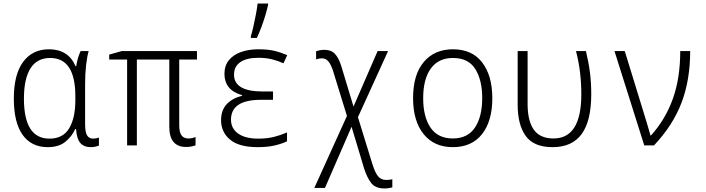

<svg xmlns="http://www.w3.org/2000/svg" viewBox="-20 -820 3981 1083"><path d="M249 10Q157 10 107.5 -59.5Q58 -129 58 -264Q58 -400 110.5 -471Q163 -542 256 -542Q365 -542 406 -447H410Q413 -469 419.5 -491.5Q426 -514 435 -532H480Q471 -500 465.5 -452Q460 -404 460 -343V-121Q460 -74 471.5 -56Q483 -38 505 -38Q523 -38 538 -44V1Q532 4 519 7Q506 10 492 10Q454 10 433.5 -13Q413 -36 409 -92H404Q386 -51 349 -20.5Q312 10 249 10ZM259 -38Q335 -38 370 -96Q405 -154 405 -255V-277Q405 -493 263 -493Q189 -493 152 -434.5Q115 -376 115 -263Q115 -38 259 -38Z M1030 9Q935 9 935 -105V-484H752V0H697V-484H596V-512L667 -532H1091V-484H991V-113Q991 -75 1003.5 -57Q1016 -39 1043 -39Q1056 -39 1065.5 -41.5Q1075 -44 1083 -47V0Q1075 3 1061 6Q1047 9 1030 9Z M1434 10Q1328 10 1277.5 -32.5Q1227 -75 1227 -142Q1227 -198 1258.5 -232Q1290 -266 1346 -280V-283Q1294 -298 1270 -328.5Q1246 -359 1246 -403Q1246 -450 1271.5 -481Q1297 -512 1340.5 -527Q1384 -542 1437 -542Q1490 -542 1526.5 -533.5Q1563 -525 1600 -509L1579 -463Q1548 -477 1514 -485.5Q1480 -494 1438 -494Q1371 -494 1335.5 -469.5Q1300 -445 1300 -399Q1300 -304 1462 -304H1520V-257H1452Q1283 -257 1283 -145Q1283 -95 1323.5 -66.5Q1364 -38 1437 -38Q1487 -38 1526 -48Q1565 -58 1599 -73V-23Q1570 -9 1529.5 0.5Q1489 10 1434 10ZM1395 -616Q1402 -638 1409.5 -671.5Q1417 -705 1423.5 -739Q1430 -773 1433 -800H1492V-791Q1486 -764 1476 -731Q1466 -698 1453.5 -665Q1441 -632 1429 -606H1395Z M2149 243Q2097 243 2073.5 212Q2050 181 2034 131L1963 -105L1813 240H1753L1937 -166L1858 -422Q1846 -458 1831.5 -474.5Q1817 -491 1796 -491Q1780 -491 1763 -485V-531Q1771 -534 1783.5 -536.5Q1796 -539 1810 -539Q1848 -539 1869.5 -516Q1891 -493 1906 -444L1974 -219L2110 -532H2169L1999 -159L2081 107Q2097 157 2114 176Q2131 195 2159 195Q2169 195 2177.5 194Q2186 193 2193 191V237Q2185 239 2174 241Q2163 243 2149 243Z M2534 10Q2429 10 2369.5 -63.5Q2310 -137 2310 -267Q2310 -399 2370.5 -470.5Q2431 -542 2535 -542Q2643 -542 2700 -467.5Q2757 -393 2757 -266Q2757 -137 2699 -63.5Q2641 10 2534 10ZM2534 -39Q2618 -39 2659 -100.5Q2700 -162 2700 -267Q2700 -368 2661 -430.5Q2622 -493 2535 -493Q2453 -493 2410 -433.5Q2367 -374 2367 -266Q2367 -161 2408.5 -100Q2450 -39 2534 -39Z M3097 10Q2991 10 2945.5 -53Q2900 -116 2900 -229V-532H2956V-234Q2956 -138 2991 -88.5Q3026 -39 3102 -39Q3259 -39 3259 -288Q3259 -349 3252 -409.5Q3245 -470 3229 -532H3285Q3300 -470 3307.5 -412.5Q3315 -355 3315 -289Q3315 -138 3261 -64Q3207 10 3097 10Z M3614 0 3446 -532H3504L3619 -158Q3626 -134 3635 -105Q3644 -76 3649 -56H3652Q3734 -147 3775.5 -263.5Q3817 -380 3817 -532H3873Q3873 -368 3824 -240Q3775 -112 3669 0Z"/></svg>

Font: Noto Sans Mono SemiCondensed Light
Style: Regular
Weight: 300
Width: 4
Designer: Monotype Design Team
Foundry: Monotype Imaging Inc.
Version: Version 2.014; ttfautohint (v1.8.4.7-5d5b)